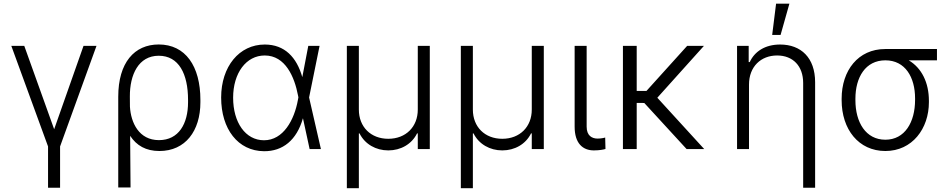

<svg xmlns="http://www.w3.org/2000/svg" viewBox="-20 -788 5030 1015"><path d="M39.8 -545.5 234 -13.8V204.5H297.6V-13.8L490.1 -545.5H421.5L266.3 -104.8L108.3 -545.5Z M605.1 203.1H670.1L668 -70C702.1 -18.5 751.1 10.3 822.8 10.3C959.9 10.3 1039.4 -95.9 1039.4 -247.5V-259.6C1039.4 -438.6 960.2 -552.9 819.2 -552.9C690.7 -552.9 605.1 -457.4 605.1 -276.6ZM666.9 -224.1 666.5 -277.3C665.8 -393.5 712.4 -493.3 819.2 -493.3C925.4 -493.3 974.1 -397.4 974.1 -259.6V-247.5C974.1 -134.6 925.4 -47.2 820.3 -47.2C714.5 -47.2 671.9 -139.2 666.9 -224.1Z M1375.7 11.4C1474.8 12.1 1548.3 -46.9 1581.3 -162.3H1581.7L1616.8 0H1676.5L1614 -272.7L1669.4 -545.5H1609.7L1578.1 -380.3C1548.3 -485.1 1485.1 -552.6 1379.6 -552.6C1244.7 -552.6 1149.1 -436.4 1149.1 -272.4C1149.1 -105.8 1237.9 10.3 1375.7 11.4ZM1557.5 -273.4 1555 -260.3C1535.9 -153.4 1477.6 -46.5 1375.7 -46.5C1277.3 -46.5 1212.4 -141 1212.4 -271.3C1212.4 -402.3 1281.6 -494.7 1379.6 -494.7C1489 -494.7 1536.9 -380.7 1555.4 -283.7Z M1813.6 207H1877.1V-82.7H1880.7C1909.1 -25.6 1967.3 7.1 2032.7 7.1C2098.4 7.1 2156.6 -25.6 2184.7 -82.7H2188.6V0H2252.1V-545.5H2188.6V-208.5C2188.6 -117.9 2125.7 -54.3 2032.7 -54.3C1940 -54.3 1877.1 -117.5 1877.1 -208.5V-545.5H1813.6Z M2416.2 207H2479.8V-82.7H2483.3C2511.7 -25.6 2570 7.1 2635.3 7.1C2701 7.1 2759.2 -25.6 2787.3 -82.7H2791.2V0H2854.8V-545.5H2791.2V-208.5C2791.2 -117.9 2728.3 -54.3 2635.3 -54.3C2542.6 -54.3 2479.8 -117.5 2479.8 -208.5V-545.5H2416.2Z M3017.8 -545.5V-118.3C3017.8 -30.2 3060.7 7.1 3119.3 7.1C3150.2 7.1 3170.8 2.5 3180.8 -0.4L3179.3 -61.1C3174 -58.9 3156.2 -55.4 3139.2 -55.4C3109.7 -55.4 3081.3 -70.3 3081.3 -118.3V-545.5Z M3345.9 -545.5H3273.1V0H3345.9V-244L3386 -243.6L3609.7 0H3702.8L3454.9 -271.3L3701.3 -545.5H3612.6L3397.4 -307.2H3345.9Z M3939.6 -340.9C3939.6 -436.1 4002.8 -494.7 4088.1 -494.7C4172.2 -494.7 4225.9 -438.6 4225.9 -349.4V204.5H4289.1V-353.3C4289.1 -482.6 4214.5 -552.6 4104 -552.6C4024.1 -552.6 3969.1 -515.6 3943.5 -459.9H3937.9V-545.5H3876.4V0H3939.6ZM4062.1 -603.3H4106.5L4153.1 -768.5H4082.7Z M4429.3 -258.2C4429.3 -104.8 4518.5 10.3 4660.5 10.3C4802.6 10.3 4890.6 -108 4890.6 -247.5V-255C4890.6 -351.2 4852.6 -428.3 4784.1 -469.1H4933.2V-528.8H4659.4C4517 -528.8 4429.3 -415.8 4429.3 -266.3ZM4502.1 -266.3C4502.1 -378.9 4555 -469.1 4660.5 -469.1C4765.6 -469.1 4817.5 -379.3 4817.5 -268.1V-259.9C4817.5 -142.4 4763.5 -49.4 4660.5 -49.4C4556.5 -49.4 4502.1 -142 4502.1 -258.2Z"/></svg>

Font: Karasuma Gothic
Style: Light
Weight: 300
Designer: Rasmus Andersson / Ryoko Nishizuka
Foundry: rsms
Version: Version 1.00